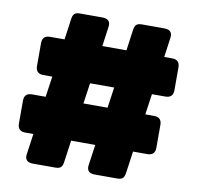

<svg xmlns="http://www.w3.org/2000/svg" viewBox="-80 -803 910 886"><g transform="rotate(10 375.0 -360.0)"><path d="M95 -36 109 -135H71Q35 -135 35 -171V-278Q35 -314 71 -314H135L149 -411H107Q71 -411 71 -447V-554Q71 -590 107 -590H175L188 -684Q190 -703 197.5 -711.5Q205 -720 224 -720H329Q369 -720 365 -684L352 -590H465L478 -684Q480 -703 487.5 -711.5Q495 -720 514 -720H619Q659 -720 655 -684L642 -590H679Q715 -590 715 -554V-447Q715 -411 679 -411H616L602 -314H643Q679 -314 679 -278V-171Q679 -135 643 -135H576L562 -36Q560 -17 552.5 -8.5Q545 0 526 0H421Q381 0 385 -36L399 -135H286L272 -36Q270 -17 262.5 -8.5Q255 0 236 0H131Q91 0 95 -36ZM312 -314H425L439 -411H326Z"/></g></svg>

Font: Bungee Spice
Style: Regular
Weight: 400
Designer: David Jonathan Ross
Foundry: David Jonathan Ross
Version: Version 2.000